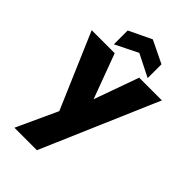

<svg xmlns="http://www.w3.org/2000/svg" viewBox="-316 -913 1286 1286"><g transform="rotate(45 327.5 -270.0)"><path d="M660 -561 304 267H91L225 -24L-5 -561H213L331 -243L445 -561ZM328 -679 167 -599V-730L328 -807L487 -730V-599Z"/></g></svg>

Font: Fz Poppins ExtBd
Style: Regular
Weight: 800
Designer: Ninad Kale (Devanagari), Jonny Pinhorn (Latin)
Foundry: Indian Type Foundry
Version: Vit hóa bi Vntype.Com & FontZin.Com